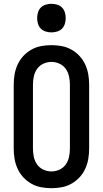

<svg xmlns="http://www.w3.org/2000/svg" viewBox="-20 -980 540 1008"><path d="M250 8Q223 8 196 3Q169 -2 145 -15.5Q121 -29 102.5 -49Q84 -69 72.5 -94Q61 -119 56.5 -146Q52 -173 52 -200V-535Q52 -562 56.5 -589Q61 -616 72.5 -641Q84 -666 102.5 -686Q121 -706 145 -719.5Q169 -733 196 -738Q223 -743 250 -743Q277 -743 304 -738Q331 -733 355 -719.5Q379 -706 397.5 -686Q416 -666 427.5 -641Q439 -616 443.5 -589Q448 -562 448 -535V-200Q448 -173 443.5 -146Q439 -119 427.5 -94Q416 -69 397.5 -49Q379 -29 355 -15.5Q331 -2 304 3Q277 8 250 8ZM250 -80Q272 -80 292.5 -89.5Q313 -99 325.5 -117Q338 -135 342.5 -156.5Q347 -178 347 -200V-535Q347 -557 342.5 -578.5Q338 -600 325.5 -618Q313 -636 292.5 -645.5Q272 -655 250 -655Q228 -655 207.5 -645.5Q187 -636 174.5 -618Q162 -600 157.5 -578.5Q153 -557 153 -535V-200Q153 -178 157.5 -156.5Q162 -135 174.5 -117Q187 -99 207.5 -89.5Q228 -80 250 -80ZM250 -810Q235 -810 220 -814.5Q205 -819 194.5 -829.5Q184 -840 179.5 -855Q175 -870 175 -885Q175 -900 179.5 -915Q184 -930 194.5 -940.5Q205 -951 220 -955.5Q235 -960 250 -960Q265 -960 280 -955.5Q295 -951 305.5 -940.5Q316 -930 320.5 -915Q325 -900 325 -885Q325 -870 320.5 -855Q316 -840 305.5 -829.5Q295 -819 280 -814.5Q265 -810 250 -810Z"/></svg>

Font: Iosevka SS18 Semibold
Style: Regular
Weight: 600
Monospace: yes
Designer: Belleve Invis
Foundry: Belleve Invis
Version: Version 25.1.1; ttfautohint (v1.8.4)